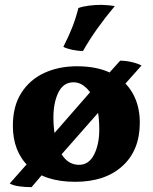

<svg xmlns="http://www.w3.org/2000/svg" viewBox="-20 -740 629 791"><path d="M290 9Q164 9 98.5 -53.5Q33 -116 33 -222Q33 -303 68 -357.5Q103 -412 162.5 -439.5Q222 -467 297 -467Q383 -467 440.5 -437Q498 -407 527 -355Q556 -303 556 -235Q556 -121 484.5 -56Q413 9 290 9ZM306 -61Q346 -61 367.5 -103Q389 -145 389 -207Q389 -304 356.5 -352.5Q324 -401 283 -401Q241 -401 220.5 -359Q200 -317 200 -256Q200 -200 212 -156Q224 -112 247.5 -86.5Q271 -61 306 -61ZM405 -412 475 -490Q499 -490 524 -484Q549 -478 563 -470L489 -387ZM138 -116 373 -385 436 -334 201 -67ZM179 -50 110 31Q82 31 58 27.5Q34 24 20 16L112 -88ZM322 -530Q300 -530 277 -535Q254 -540 241 -547Q264 -592 278.5 -629.5Q293 -667 303 -707Q323 -714 348 -717Q373 -720 398 -720Q431 -719 453 -715Q415 -670 381.5 -623Q348 -576 322 -530Z"/></svg>

Font: Vollkorn ExtraBold
Style: Regular
Weight: 800
Designer: Friedrich Althausen
Foundry: Friedrich Althausen
Version: Version 5.000; ttfautohint (v1.8.3)